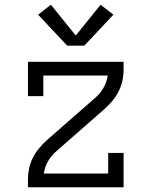

<svg xmlns="http://www.w3.org/2000/svg" viewBox="-20 -791 640 811"><path d="M98 0V-33Q98 -57 103 -80Q108 -103 118.5 -124Q129 -145 144 -163.5Q159 -182 177 -198L380 -376Q402 -394 416.5 -419Q431 -444 435 -472H163V-385H98V-530H502V-497Q502 -473 497 -450Q492 -427 481.5 -406Q471 -385 456 -366.5Q441 -348 423 -332L220 -154Q198 -136 183.5 -111Q169 -86 165 -58H437V-145H502V0ZM264 -598 141 -729 195 -771 300 -641 405 -771 459 -729 336 -598Z"/></svg>

Font: Iosevka Curly Slab LtEx
Style: Regular
Weight: 300
Width: 7
Monospace: yes
Designer: Belleve Invis
Foundry: Belleve Invis
Version: Version 11.1.0; ttfautohint (v1.8.3)